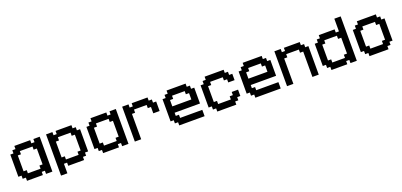

<svg xmlns="http://www.w3.org/2000/svg" viewBox="30 -2278 7441 3556"><g transform="rotate(-20 3750.0 -500.0)"><path d="M500 -250V-312.5H562.5V-625H500V-687.5H250V-625H187.5V-312.5H250V-250ZM187.5 -125V-187.5H125V-250H62.5V-687.5H125V-750H187.5V-812.5H500V-750H562.5V-812.5H687.5V-125H562.5V-187.5H500V-125Z M1250 -250V-312.5H1312.5V-625H1250V-687.5H1000V-625H937.5V-312.5H1000V-250ZM812.5 0V-812.5H937.5V-750H1000V-812.5H1312.5V-750H1375V-687.5H1437.5V-250H1375V-187.5H1312.5V-125H1000V-187.5H937.5V0Z M2000 -250V-312.5H2062.5V-625H2000V-687.5H1750V-625H1687.5V-312.5H1750V-250ZM1687.5 -125V-187.5H1625V-250H1562.5V-687.5H1625V-750H1687.5V-812.5H2000V-750H2062.5V-812.5H2187.5V-125H2062.5V-187.5H2000V-125Z M2312.5 -125V-812.5H2437.5V-750H2500V-812.5H2812.5V-750H2875V-687.5H2937.5V-500H2812.5V-625H2750V-687.5H2500V-625H2437.5V-125Z M3562.5 -500V-625H3500V-687.5H3250V-625H3187.5V-500ZM3187.5 -125V-187.5H3125V-250H3062.5V-687.5H3125V-750H3187.5V-812.5H3562.5V-750H3625V-687.5H3687.5V-375H3187.5V-312.5H3250V-250H3687.5V-125Z M3937.5 -125V-187.5H3875V-250H3812.5V-687.5H3875V-750H3937.5V-812.5H4312.5V-750H4375V-687.5H4437.5V-562.5H4312.5V-625H4250V-687.5H4000V-625H3937.5V-312.5H4000V-250H4250V-312.5H4312.5V-375H4437.5V-250H4375V-187.5H4312.5V-125Z M5062.5 -500V-625H5000V-687.5H4750V-625H4687.5V-500ZM4687.5 -125V-187.5H4625V-250H4562.5V-687.5H4625V-750H4687.5V-812.5H5062.5V-750H5125V-687.5H5187.5V-375H4687.5V-312.5H4750V-250H5187.5V-125Z M5312.5 -125V-812.5H5437.5V-750H5500V-812.5H5812.5V-750H5875V-687.5H5937.5V-125H5812.5V-625H5750V-687.5H5500V-625H5437.5V-125Z M6500 -250V-312.5H6562.5V-625H6500V-687.5H6250V-625H6187.5V-312.5H6250V-250ZM6187.5 -125V-187.5H6125V-250H6062.5V-687.5H6125V-750H6187.5V-812.5H6500V-750H6562.5V-1000H6687.5V-125H6562.5V-187.5H6500V-125Z M7250 -250V-312.5H7312.5V-625H7250V-687.5H7000V-625H6937.5V-312.5H7000V-250ZM6937.5 -125V-187.5H6875V-250H6812.5V-687.5H6875V-750H6937.5V-812.5H7312.5V-750H7375V-687.5H7437.5V-250H7375V-187.5H7312.5V-125Z"/></g></svg>

Font: Better VCR
Style: Regular
Weight: 400
Designer: artdzyk
Foundry: https://fontstruct.com
Version: Version 1.0